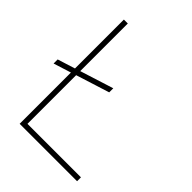

<svg xmlns="http://www.w3.org/2000/svg" viewBox="-204 -818 926 926"><g transform="rotate(45 259.0 -355.5)"><path d="M485.4 -26.4V0H93.8V-349.6L3.9 -321.3V-349.1L93.8 -377.4V-710.9H120.6V-386.2L292 -440.4V-412.6L120.6 -358.4V-26.4Z"/></g></svg>

Font: Vazirmatn RD UI Thin
Style: Regular
Weight: 100
Designer: Saber Rastikerdar
Foundry: Saber Rastikerdar
Version: Version 33.003